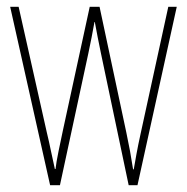

<svg xmlns="http://www.w3.org/2000/svg" viewBox="-20 -547 552 567"><path d="M278 -390Q273 -414 268.5 -437Q264 -460 260 -482H259Q255 -460 250.5 -436.5Q246 -413 241 -390L157 0H128L10 -527H35L118 -157Q125 -128 130.5 -101Q136 -74 142 -48H144Q146 -67 153 -101Q160 -135 166 -163L245 -527H274L353 -156Q365 -100 373 -47H375Q380 -76 383 -92Q386 -108 388.5 -120.5Q391 -133 395 -151L477 -527H502L386 0H360Z"/></svg>

Font: Noto Sans Gujarati UI ExtraCondensed Thin
Style: Regular
Weight: 100
Width: 2
Designer: Jelle Bosma - Monotype Design Team, Universal Thirst
Foundry: Monotype Imaging Inc.
Version: Version 2.106; ttfautohint (v1.8.4.7-5d5b)